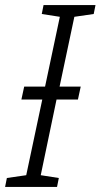

<svg xmlns="http://www.w3.org/2000/svg" viewBox="-26 -734 395 754"><path d="M-6 0 1 -35 77 -46 140 -343H58L69 -394H151L209 -668L138 -679L145 -714H349L342 -679L266 -668L208 -394H291L280 -343H196L134 -46L205 -35L198 0Z"/></svg>

Font: Noto Sans Light
Style: Italic
Weight: 300
Italic angle: -12°
Designer: Monotype Design Team
Foundry: Monotype Imaging Inc.
Version: Version 2.013; ttfautohint (v1.8.4.7-5d5b)